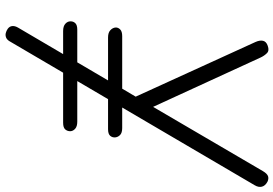

<svg xmlns="http://www.w3.org/2000/svg" viewBox="-176 -868 1044 733"><g transform="rotate(90 346.5 -501.0)"><path d="M472.5 -391H358L289 -273.5H444Q462 -273.5 471 -265.5Q480 -257.5 480.5 -247Q480.5 -235.5 473.5 -227.5Q466.5 -219.5 448 -219.5H257L137 -15Q131 -5 122.8 -1.8Q114.5 1.5 106 -0.5Q97.5 -2.5 89.5 -8Q80 -15 79 -25.2Q78 -35.5 85 -47.5L186 -219.5H98Q79.5 -219.5 70.2 -228Q61 -236.5 61 -247Q60.5 -258 67.8 -265.8Q75 -273.5 92.5 -273.5H217.5L286.5 -391H122.5Q104 -391 94.8 -399.8Q85.5 -408.5 84.5 -419.5Q84 -429.5 91.8 -437.2Q99.5 -445 117.5 -445H318L348.5 -496.5L140 -953.5Q132.5 -970 135.2 -982.5Q138 -995 154 -1000.5Q172.5 -1007.5 182.5 -997.5Q192.5 -987.5 199 -973.5L387.5 -563L633 -982.5Q642.5 -998.5 652.2 -1001.8Q662 -1005 673.5 -999.5Q689 -991 692.2 -978.2Q695.5 -965.5 686.5 -950.5L390 -445H468.5Q486.5 -445 494.8 -437Q503 -429 504 -418.5Q505 -407.5 498 -399.2Q491 -391 472.5 -391Z"/></g></svg>

Font: Edu NSW ACT Hand
Style: Regular
Weight: 400
Designer: Tina and Corey Anderson, Eben Sorkin, Mirko Velimirovic
Foundry: Sorkin Type Co.
Version: Version 2.000